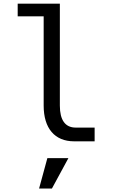

<svg xmlns="http://www.w3.org/2000/svg" viewBox="-20 -780 642 1065"><path d="M391.1 3.9H504.9V-72.3H399.9C341.8 -72.3 312 -113.8 312 -194.3V-759.8H78.1V-689.5H222.2V-194.3C222.2 -67.9 283.7 3.9 391.1 3.9ZM196.8 265.6H268.1L359.4 97.2H242.7Z"/></svg>

Font: Hack
Style: Regular
Weight: 400
Monospace: yes
Designer: Christopher Simpkins
Foundry: Christopher Simpkins
Version: Version 2.010